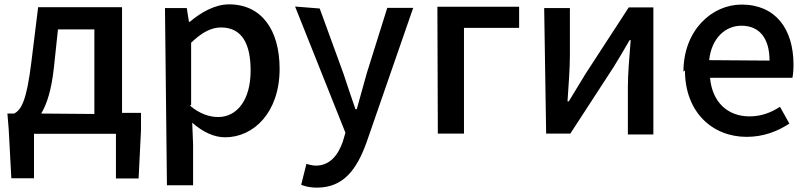

<svg xmlns="http://www.w3.org/2000/svg" viewBox="-20 -583 3711 881"><path d="M20 11 32 235H136V31H512V236H616L627 13V-65H540V-550H155L124 -299C102 -118 77 -79 45 -62H14ZM169 -62C195 -105 216 -170 227 -270L246 -448H413V-60Z M746 267H866V79L862 -20C911 23 962 47 1013 47C1144 47 1263 -67 1263 -267C1263 -446 1180 -563 1031 -563C966 -563 902 -526 851 -483H847L837 -546H737ZM857 -102V-387C906 -434 949 -457 994 -457C1091 -457 1130 -381 1130 -259C1130 -122 1066 -46 981 -46C944 -46 898 -59 852 -98Z M1334 -553 1565 26 1553 67C1531 130 1493 177 1429 177C1414 177 1397 172 1386 169L1362 265C1382 273 1405 278 1434 278C1556 278 1617 195 1662 70L1876 -547H1757L1663 -247L1617 -82H1611C1592 -136 1573 -194 1556 -245L1447 -544Z M1989 30H2109V-455H2362V-552H1987Z M2486 30H2597L2796 -276C2817 -309 2848 -363 2869 -399H2874C2868 -323 2861 -245 2861 -184V34H2978V-549H2865L2666 -243C2645 -208 2611 -153 2590 -118H2584C2589 -192 2595 -269 2595 -329V-546H2477Z M3123 -260C3123 -68 3249 45 3406 45C3482 45 3548 20 3602 -16L3559 -93C3516 -65 3471 -49 3419 -49C3318 -49 3248 -115 3238 -226H3616C3619 -239 3621 -263 3621 -286C3621 -451 3538 -562 3383 -562C3246 -562 3116 -444 3116 -254ZM3234 -307C3245 -409 3309 -465 3382 -465C3466 -465 3511 -406 3511 -305Z"/></svg>

Font: GenEiGothic-pro-SemiBold
Style: Regular
Weight: 500
Designer: Ryoko NISHIZUKA (kana & ideographs); Paul D. Hunt (Latin, Greek & Cyrillic); Wenlong ZHANG (bopomofo); Sandoll Communica
Foundry: Adobe Systems Incorporated; o_tamon
Version: Version 1.000.140830